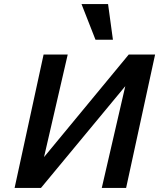

<svg xmlns="http://www.w3.org/2000/svg" viewBox="-20 -927 787 947"><path d="M108 0 121 -60 615 -658H689L675 -595L182 0ZM52 0 195 -658H314L162 0ZM482 0 634 -658H745L602 0ZM451 -731 382 -907H513L537 -731Z"/></svg>

Font: Ysabeau Infant
Style: Bold Italic
Weight: 700
Italic angle: -12°
Designer: Christian Thalmann (Catharsis Fonts)
Version: Version 2.001;gftools[0.9.30]; featfreeze: ss01,ss02,lnum